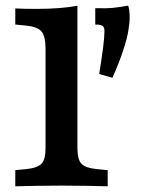

<svg xmlns="http://www.w3.org/2000/svg" viewBox="-20 -652 515 672"><path d="M373.5 -379.8 327.1 -392.9Q336 -447.4 340.8 -485.1Q345.6 -522.9 345.6 -543.2Q345.6 -556.5 339 -561.3Q332.3 -566.1 313.4 -566.1V-623.4Q352.4 -622.1 377.9 -624.8Q403.3 -627.5 428.2 -632.3Q430.6 -629 432.2 -616.7Q433.8 -604.5 433.8 -591.1Q433.8 -570 428.7 -541.5Q423.6 -513 410.5 -473.6Q397.5 -434.1 373.5 -379.8ZM195.2 -2.4Q146.7 -2.4 108.3 -1.6Q69.8 -0.8 33.5 0V-56.5L70.2 -60Q111.1 -64 125.2 -78.8Q139.4 -93.6 139.4 -133.6V-208.2H251V-133.6Q251 -93.6 265.2 -78.8Q279.3 -64 320.3 -60L356.9 -56.5V0Q321.1 -0.8 282.4 -1.6Q243.7 -2.4 195.2 -2.4ZM139.4 -208.2V-480.8Q139.4 -525.2 125.2 -541.9Q111.1 -558.6 70.2 -562.5L33.5 -566.1V-622.5Q48.7 -621.7 65.4 -621.3Q82.2 -620.9 108.8 -620.9Q151.4 -620.9 187.2 -623.7Q223.1 -626.6 251 -631.8V-622.5V-208.2Z"/></svg>

Font: Playfair 5pt SemiExpanded Light
Style: Regular
Weight: 300
Width: 6
Designer: Claus Eggers Sørensen
Foundry: Claus Eggers Sørensen
Version: Version 2.203